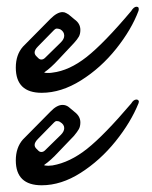

<svg xmlns="http://www.w3.org/2000/svg" viewBox="-20 -561 453 571"><path d="M27 -360Q27 -398 48 -422L130 -505Q150 -525 166 -525Q172 -525 177 -522Q182 -519 184 -518L202 -503Q219 -491 219 -472Q219 -460 214.5 -452Q210 -444 200 -433L154 -384Q131 -359 112 -346V-345Q115 -344 123 -344Q132 -344 136 -345Q186 -351 237.5 -391.5Q289 -432 370 -528Q378 -541 386 -541Q395 -541 392 -529Q371 -473 325.5 -416Q280 -359 221 -322Q162 -285 104 -285Q27 -285 27 -360ZM103 -384Q109 -384 114 -389L161 -435Q171 -445 171 -455Q171 -467 159 -474Q153 -476 149 -476Q145 -476 141 -472L93 -423Q83 -413 83 -405Q83 -399 88 -394L94 -388Q98 -384 103 -384ZM27 -84Q27 -122 48 -146L130 -229Q149 -249 166 -249Q176 -249 184 -243L202 -228Q219 -215 219 -197Q219 -185 214.5 -177Q210 -169 200 -157L154 -109Q131 -84 112 -71V-69L123 -68L136 -69Q188 -78 239 -118.5Q290 -159 370 -253Q377 -265 386 -265Q390 -265 392 -262Q394 -259 392 -254Q369 -197 323.5 -140.5Q278 -84 220 -47Q162 -10 104 -10Q27 -10 27 -84ZM103 -109Q109 -109 114 -114L161 -160Q171 -170 171 -180Q171 -191 159 -198Q155 -201 149 -201Q146 -201 144 -199.5Q142 -198 141 -197L93 -148Q83 -138 83 -130Q83 -124 88 -119L94 -113Q98 -109 103 -109Z"/></svg>

Font: Charm
Style: Regular
Weight: 400
Designer: Katatrad Aksorn Co.,Ltd.
Foundry: Cadson Demak Co.,Ltd.
Version: Version 1.001